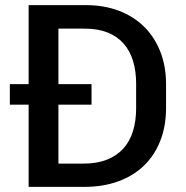

<svg xmlns="http://www.w3.org/2000/svg" viewBox="-20 -731 726 751"><path d="M309.5 0H92V-321.5H18.5V-402H92V-711H315Q387 -711 445.2 -688.8Q503.5 -666.5 544.2 -626Q585 -585.5 607.2 -528.5Q629.5 -471.5 629.5 -402.5V-308Q629.5 -238 607.2 -181Q585 -124 543.8 -83.8Q502.5 -43.5 443 -21.8Q383.5 0 309.5 0ZM306 -91Q358.5 -91 397.5 -106.2Q436.5 -121.5 462 -149.5Q487.5 -177.5 500 -217.8Q512.5 -258 512.5 -308V-403.5Q512.5 -452.5 500.5 -492.2Q488.5 -532 463.8 -560.2Q439 -588.5 401 -603.8Q363 -619 311.5 -619H208.5V-402H338V-321.5H208.5V-91Z"/></svg>

Font: Roberto Sans Medium
Style: Regular
Weight: 500
Designer: Google (font) & Cristiano Sobral (main changes)
Version: Version 1.000;October 12, 2021;FontCreator 14.0.0.2814 64-bi